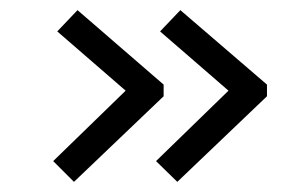

<svg xmlns="http://www.w3.org/2000/svg" viewBox="-20 -420 603 379"><path d="M330 -61 288 -102 431 -241 296 -358 336 -400 507 -253V-230ZM126 -61 85 -102 228 -241 93 -358 133 -400 303 -253V-230Z"/></svg>

Font: Inconsolata SemiExpanded
Style: Regular
Weight: 400
Width: 6
Monospace: yes
Designer: Raph Levien, Cyreal, Brenton Simpson
Foundry: Raph Levien, Cyreal, Google
Version: Version 3.100; ttfautohint (v1.8.4.7-5d5b)